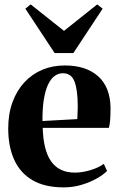

<svg xmlns="http://www.w3.org/2000/svg" viewBox="-20 -820 526 852"><path d="M263 11.5Q178.5 11.5 124 -20.5Q69.5 -52.5 43 -111.2Q16.5 -170 16.5 -249.5Q16.5 -315 35.5 -366.8Q54.5 -418.5 88.5 -455Q122.5 -491.5 168 -510.5Q213.5 -529.5 267.5 -529.5Q362 -529.5 415.5 -481.5Q469 -433.5 470.5 -342.5Q470.5 -309.5 468.8 -287.2Q467 -265 463 -252.5H169.5Q171 -203 180.2 -165.8Q189.5 -128.5 207 -103.8Q224.5 -79 250.8 -66.5Q277 -54 312 -54Q345 -54 382 -65.2Q419 -76.5 440.5 -93L455 -61.5Q440 -45.5 410.2 -28.5Q380.5 -11.5 342.2 0Q304 11.5 263 11.5ZM168.5 -283 323 -291.5Q324 -306 324.2 -319.5Q324.5 -333 325 -347.5Q325 -419.5 311 -457.2Q297 -495 259 -495Q239 -495 222.2 -482.8Q205.5 -470.5 193.2 -444.5Q181 -418.5 174.5 -378.5Q168 -338.5 168.5 -283ZM222.5 -584.5 92.5 -781.5 116 -800.5 264 -683 411.5 -800.5 435.5 -781.5 305.5 -584.5Z"/></svg>

Font: Merriweather 120pt
Style: Bold
Weight: 700
Designer: Eben Sorkin
Foundry: Eben Sorkin
Version: Version 2.100